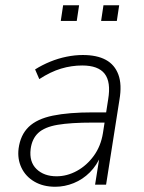

<svg xmlns="http://www.w3.org/2000/svg" viewBox="-20 -705 548 733"><path d="M191 8Q145 8 111.5 -11.5Q78 -31 62 -64.5Q46 -98 51 -138Q58 -190 89.5 -220.5Q121 -251 181.5 -263.5Q242 -276 335 -276H395L389 -237H334Q250 -237 200 -228.5Q150 -220 126 -197.5Q102 -175 97 -136Q91 -87 119.5 -59.5Q148 -32 196 -32Q236 -32 273.5 -52.5Q311 -73 338 -110Q365 -147 373 -197L393 -326Q404 -392 379.5 -423.5Q355 -455 294 -455Q253 -455 213 -443Q173 -431 130 -403L114 -440Q141 -457 171.5 -469.5Q202 -482 234 -488.5Q266 -495 296 -495Q350 -495 384 -476.5Q418 -458 432 -420Q446 -382 436 -324L385 0H343L361 -113H366Q350 -74 323 -47Q296 -20 261.5 -6Q227 8 191 8ZM366 -625 375 -685H435L426 -625ZM212 -625 221 -685H282L273 -625Z"/></svg>

Font: Nunito Sans 10pt SemiCondensed ExtraLight
Style: Italic
Weight: 250
Width: 4
Italic angle: -9°
Designer: Vernon Adams
Foundry: Vernon Adams
Version: Version 3.101;gftools[0.9.27]